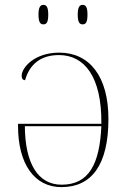

<svg xmlns="http://www.w3.org/2000/svg" viewBox="-20 -758 529 788"><path d="M319 -658C332 -658 339 -666 339 -698C339 -729 332 -738 319 -738C307 -738 299 -729 299 -698C299 -666 307 -658 319 -658ZM158 -658C171 -658 178 -666 178 -698C178 -729 171 -738 158 -738C146 -738 138 -729 138 -698C138 -666 146 -658 158 -658ZM232 10C356 10 425 -81 425 -270C425 -445 347 -542 223 -542C122 -542 69 -481 69 -447C69 -438 72 -429 83 -429C101 -493 146 -532 222 -532C326 -532 398 -444 396 -250H54V-241C54 -84 122 10 232 10ZM233 0C135 0 83 -88 82 -240H396C389 -85 345 0 233 0Z"/></svg>

Font: Noto Serif Display Thin
Style: Regular
Weight: 100
Designer: Monotype Design Team
Foundry: Monotype Imaging Inc.
Version: Version 2.009